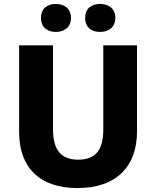

<svg xmlns="http://www.w3.org/2000/svg" viewBox="-20 -944 792 974"><path d="M188 -853C188 -804 221 -782 264 -782C304 -782 340 -804 340 -853C340 -902 304 -924 264 -924C221 -924 188 -902 188 -853ZM412 -853C412 -804 445 -782 488 -782C529 -782 565 -804 565 -853C565 -902 529 -924 488 -924C445 -924 412 -902 412 -853ZM675 -277V-714H504V-287C504 -184 466 -134 376 -134C292 -134 249 -182 249 -286V-714H77V-275C77 -95 180 10 373 10C575 10 675 -104 675 -277Z"/></svg>

Font: Noto Sans Myanmar UI ExtraBold
Style: Regular
Weight: 800
Designer: Monotype Design Team
Foundry: Monotype Imaging Inc.
Version: Version 2.103